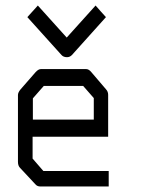

<svg xmlns="http://www.w3.org/2000/svg" viewBox="-20 -726 526 695"><path d="M98 -231V-152L137 -107H373.5V-51H126Q114.5 -51 108 -59L52 -119Q45 -126.5 45 -140V-382Q45 -391 54 -402L109 -465Q119 -476 128.5 -476H291.5Q301.5 -476 310.5 -465L363.5 -403Q371.5 -394.5 371.5 -383V-231ZM99 -293H319.5V-371L281 -415H138.5L99 -370ZM344.5 -685 363.5 -664 240.5 -527Q233 -519 222.5 -519Q209.5 -519 202.5 -527L79 -664L98 -685L117 -706L221.5 -590L326 -706Z"/></svg>

Font: 3270 Nerd Font Mono SemCond
Style: Regular
Weight: 400
Monospace: yes
Version: Version 3.0.1;Nerd Fonts 3.1.1